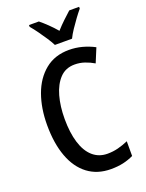

<svg xmlns="http://www.w3.org/2000/svg" viewBox="-173 -1023 849 1116"><g transform="rotate(-20 251.5 -465.0)"><path d="M322 -634Q266 -634 230.5 -596.5Q195 -559 177.5 -496.5Q160 -434 160 -356Q160 -271 179 -209Q198 -147 235.5 -114Q273 -81 326 -81Q360 -81 391.5 -89Q423 -97 455 -111V-20Q424 -5 390 2.5Q356 10 315 10Q231 10 172 -34.5Q113 -79 82.5 -161.5Q52 -244 52 -357Q52 -461 82 -544Q112 -627 172 -676Q232 -725 320 -725Q361 -725 400.5 -714.5Q440 -704 476 -685L440 -598Q413 -614 383.5 -624Q354 -634 322 -634ZM254 -780Q243 -802 225.5 -828.5Q208 -855 189 -881.5Q170 -908 152 -929V-940H213Q234 -923 259 -899Q284 -875 307 -848Q333 -877 354.5 -897Q376 -917 401 -940H462V-929Q446 -910 426.5 -883.5Q407 -857 389 -830Q371 -803 360 -780Z"/></g></svg>

Font: Noto Sans Bengali Condensed Medium
Style: Regular
Weight: 500
Width: 3
Designer: Jelle Bosma - Monotype Design Team
Foundry: Monotype Imaging Inc.
Version: Version 2.003